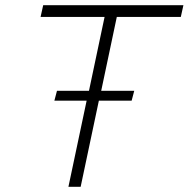

<svg xmlns="http://www.w3.org/2000/svg" viewBox="-20 -718 725 738"><path d="M313 -331H189L199 -369H322L382 -653H136L146 -698H685L675 -653H429L369 -369H496L486 -331H360L290 0H243Z"/></svg>

Font: Azeret Mono Thin
Style: Italic
Weight: 100
Italic angle: -12°
Designer: Martin Vácha
Foundry: Displaay
Version: Version 1.000; Glyphs 3.0.3, build 3074